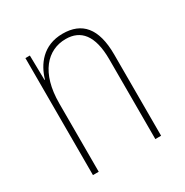

<svg xmlns="http://www.w3.org/2000/svg" viewBox="-131 -643 720 749"><g transform="rotate(-30 229.0 -268.5)"><path d="M250 -537C161 -537 118 -475 101 -416H99L97 -527H77V0H103V-308C103 -445 167 -513 250 -513C317 -513 358 -468 358 -359V0H384V-366C384 -485 336 -537 250 -537Z"/></g></svg>

Font: Noto Sans Hebrew Condensed Thin
Style: Regular
Weight: 100
Width: 3
Designer: Monotype Design Team
Foundry: Monotype Imaging Inc.
Version: Version 2.004